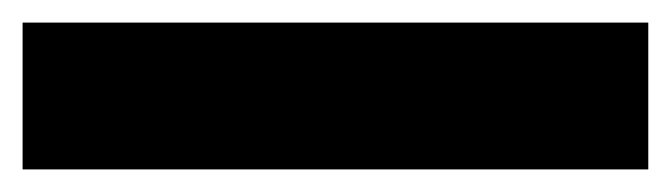

<svg xmlns="http://www.w3.org/2000/svg" viewBox="-20 4 594 170"><path d="M0 154V24H554V154Z"/></svg>

Font: Bricolage Grotesque
Style: Bold
Weight: 700
Designer: Mathieu Triay
Foundry: Atelier Triay
Version: Version 1.001;gftools[0.9.33.dev8+g029e19f]